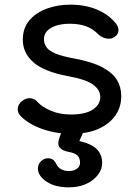

<svg xmlns="http://www.w3.org/2000/svg" viewBox="-20 -571 582 825"><path d="M286 4Q220 4 161 -17Q102 -38 68 -73Q54 -88 56.5 -106.5Q59 -125 75 -137Q93 -151 111 -149Q129 -147 141 -133Q161 -111 199 -95Q237 -79 284 -79Q347 -79 378.5 -100Q410 -121 411 -153Q411 -185 380 -207.5Q349 -230 271 -244Q170 -263 124 -303Q78 -343 78 -400Q78 -451 107 -484.5Q136 -518 182.5 -534.5Q229 -551 281 -551Q347 -551 397.5 -529.5Q448 -508 478 -470Q490 -455 489 -439Q488 -423 472 -412Q458 -402 438 -405.5Q418 -409 404 -422Q379 -448 349 -458.5Q319 -469 279 -469Q231 -469 200 -451.5Q169 -434 169 -403Q169 -384 179.5 -368.5Q190 -353 218.5 -341Q247 -329 302 -319Q377 -305 420.5 -281.5Q464 -258 482.5 -227.5Q501 -197 501 -158Q501 -111 475.5 -74.5Q450 -38 402.5 -17Q355 4 286 4ZM275 234Q217 234 180 209.5Q143 185 143 153Q143 135 156 122Q169 109 187 109Q198 109 206.5 114.5Q215 120 221 132Q228 148 242.5 156Q257 164 276 164Q297 164 310.5 154Q324 144 324 128Q324 109 313.5 98Q303 87 277 82Q248 77 236.5 63Q225 49 236 19L248 -14Q254 -32 267 -41.5Q280 -51 300 -51Q323 -51 334.5 -36Q346 -21 336 1L321 35Q373 47 396 70Q419 93 419 130Q419 156 401 180Q383 204 351 219Q319 234 275 234Z"/></svg>

Font: Comfortaa SemiBold
Style: Regular
Weight: 600
Designer: Johan Aakerlund
Foundry: Johan Aakerlund
Version: Version 3.104; ttfautohint (v1.8.1.43-b0c9)